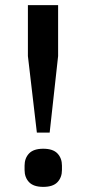

<svg xmlns="http://www.w3.org/2000/svg" viewBox="-20 -718 338 750"><path d="M124 -200 89 -499V-698H207V-499L174 -200ZM149 12Q111 12 93.5 -6.5Q76 -25 76 -54V-71Q76 -100 93.5 -118.5Q111 -137 149 -137Q187 -137 204.5 -118.5Q222 -100 222 -71V-54Q222 -25 204.5 -6.5Q187 12 149 12Z"/></svg>

Font: IBM Plex Sans Thai Medium
Style: Regular
Weight: 500
Designer: Mike Abbink, Paul van der Laan, Pieter van Rosmalen, Ben Mitchell, Mark Frömberg
Foundry: Bold Monday
Version: Version 1.1